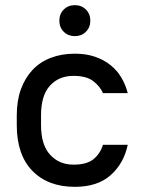

<svg xmlns="http://www.w3.org/2000/svg" viewBox="-20 -716 545 744"><path d="M270 8Q166 8 105.5 -54Q45 -116 45 -231V-269Q45 -326 61 -370Q77 -414 106 -445Q135 -476 177 -492Q219 -508 270 -508Q314 -508 348.5 -496Q383 -484 408.5 -463.5Q434 -443 450.5 -415Q467 -387 475 -355H379Q368 -381 341.5 -401.5Q315 -422 265 -422Q208 -422 173.5 -384Q139 -346 139 -269V-231Q139 -155 174 -116.5Q209 -78 265 -78Q316 -78 342 -99Q368 -120 379 -155H475Q460 -83 409 -37.5Q358 8 270 8ZM270 -576Q244 -576 227 -593Q210 -610 210 -636Q210 -662 227 -679Q244 -696 270 -696Q296 -696 313 -679Q330 -662 330 -636Q330 -610 313 -593Q296 -576 270 -576Z"/></svg>

Font: Retni Sans Medium
Style: Regular
Weight: 500
Designer: Vitaly Kuzmin
Foundry: ParaType Ltd.
Version: Version 1.00;March 2, 2019;FontCreator 11.5.0.2425 64-bit; t